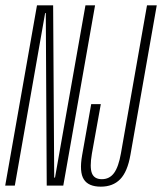

<svg xmlns="http://www.w3.org/2000/svg" viewBox="-48 -695 608 719"><path d="M-28.5 0H7.5L121 -646H123.5L127 0H189L308 -675H272L158 -30H155L151 -675H90.5ZM329.5 4Q375 4 402.2 -24Q429.5 -52 440.5 -115.5L539 -675H502.5L405 -121.5Q396 -70 379 -47Q362 -24 333.5 -24Q305 -24 296.2 -46.2Q287.5 -68.5 296 -119L329.5 -305H293.5L259.5 -113.5Q248.5 -51 265.8 -23.5Q283 4 329.5 4Z"/></svg>

Font: Anybody ExtraCondensed ExtraLight
Style: Italic
Weight: 250
Width: 2
Italic angle: -10°
Version: Version 1.113;gftools[0.9.25]